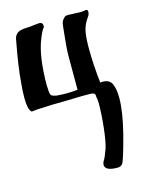

<svg xmlns="http://www.w3.org/2000/svg" viewBox="-112 -451 686 879"><g transform="rotate(-15 231.5 -11.5)"><path d="M370 -42Q403 -42 414 -17.5Q425 7 425 50Q425 113 400 213Q375 309 362 340Q354 356 336 356Q276 356 276 327Q276 320 280 312Q289 300 304 258Q314 227 321 162.5Q328 98 328 48Q328 34 325 21Q324 17 324 11.5Q324 6 322.5 4Q321 2 316 -1Q312 -3 288 -3H262Q250 -3 222 -2Q194 -1 183 -1Q130 -1 52 3Q31 5 30 5Q22 7 20 5Q5 -10 5 -63Q5 -97 9 -135Q15 -211 35 -316Q36 -320 37 -327Q38 -334 38.5 -335.5Q39 -337 40.5 -341.5Q42 -346 43 -347.5Q44 -349 46.5 -352Q49 -355 52 -358Q65 -371 110 -371Q113 -371 133 -373.5Q153 -376 157 -376H160Q176 -376 176 -358Q176 -354 175 -352Q166 -345 151 -307Q119 -231 119 -89Q119 -81 120 -77Q120 -52 125.5 -45Q131 -38 152 -35Q178 -33 194 -33Q220 -33 250 -36V-199Q250 -233 260 -323Q262 -343 263.5 -349Q265 -355 269.5 -362Q274 -369 283 -376Q287 -378 299 -378Q308 -378 327.5 -377Q347 -376 356 -376Q363 -376 371 -377.5Q379 -379 382 -379Q390 -379 390 -369Q390 -356 383 -347Q360 -316 354 -282Q349 -253 349 -203Q349 -129 359 -41Q361 -41 364.5 -41.5Q368 -42 370 -42Z"/></g></svg>

Font: Fedorovsk Unicode
Style: Medium
Weight: 500
Designer: Aleksandr Andreev and Nikita Simmons
Version: Version 3.2